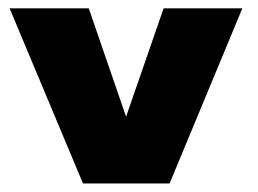

<svg xmlns="http://www.w3.org/2000/svg" viewBox="-20 -430 604 450"><path d="M2.5 -410.5H188L275.5 -156.5L363.5 -410.5H548L377.5 0H174.5Z"/></svg>

Font: League Spartan ExtraBold
Style: Regular
Weight: 800
Foundry: The League of Moveable Type
Version: Version 2.002